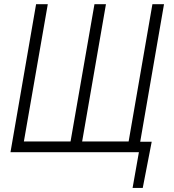

<svg xmlns="http://www.w3.org/2000/svg" viewBox="-20 -731 836 922"><path d="M209.5 -710.9 94.7 -51.8H318.8L433.6 -710.9H488.8L374.5 -51.8H597.7L711.9 -710.9H767.6L653.3 -50.3H708.5L665.5 171.4H616.7L647 0H30.3L153.3 -710.9Z"/></svg>

Font: MAUL Condensed Light Italic
Style: Light Italic
Weight: 300
Italic angle: -12°
Designer: MAUL
Version: Version 1.0; 2020; ttfautohint (v1.8.3)